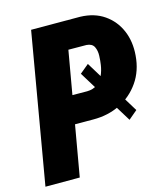

<svg xmlns="http://www.w3.org/2000/svg" viewBox="-110 -795 769 879"><g transform="rotate(-15 274.5 -355.5)"><path d="M329.6 -492.7 489.3 -231.4 447.8 -196.3 287.1 -457.5ZM287.6 -240.7 140.6 -241.2 163.6 -373.5 293.9 -372.6Q322.8 -373 342 -387.2Q361.3 -401.4 371.6 -423.8Q381.8 -446.3 385.7 -472.7Q388.7 -491.2 389.6 -515.4Q390.6 -539.6 381.6 -557.9Q372.6 -576.2 346.2 -578.1L260.3 -578.6L159.2 0H-3.4L119.1 -710.9L351.6 -710.4Q418 -708.5 464.6 -676.3Q511.2 -644 533.7 -591.3Q556.2 -538.6 550.8 -473.6Q545.4 -402.3 509 -349.9Q472.7 -297.4 415.5 -268.8Q358.4 -240.2 287.6 -240.7Z"/></g></svg>

Font: Roboto Condensed Black
Style: Italic
Weight: 900
Italic angle: -12°
Designer: Christian Robertson
Foundry: Google
Version: Version 3.008; 2023